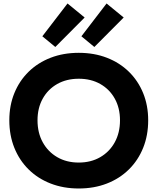

<svg xmlns="http://www.w3.org/2000/svg" viewBox="-20 -1077 911 1110"><path d="M435.3 12.7Q346.4 12.7 272.7 -16Q199.1 -44.6 145.6 -97.3Q92.1 -150 63 -222.3Q33.9 -294.5 33.9 -381.5Q33.9 -467.5 63.1 -538.9Q92.3 -610.3 145.7 -662.5Q199.1 -714.6 272.7 -743.1Q346.3 -771.6 435.4 -771.6Q524.4 -771.6 598 -743.1Q671.5 -714.6 724.9 -662.5Q778.3 -610.3 807.5 -538.9Q836.7 -467.4 836.7 -381.4Q836.7 -294.4 807.6 -222.2Q778.5 -150 725 -97.3Q671.5 -44.6 598 -16Q524.4 12.7 435.3 12.7ZM435.2 -137.2Q505.8 -137.2 559.5 -168.4Q613.3 -199.6 643.5 -254.5Q673.7 -309.5 673.7 -381.6Q673.7 -452.7 643.5 -506.9Q613.3 -561.1 559.6 -591.5Q506 -621.8 435.4 -621.8Q364.8 -621.8 311.1 -591.5Q257.3 -561.1 227.1 -506.9Q196.9 -452.7 196.9 -381.6Q196.9 -309.5 227.1 -254.5Q257.3 -199.6 311 -168.4Q364.7 -137.2 435.2 -137.2ZM370.4 -1056.9 469.3 -975.8 299.8 -805.4 224.8 -867.2ZM596.1 -1056.9 695.1 -975.8 525.5 -805.4 450.6 -867.2Z"/></svg>

Font: Hepta Slab ExtraLight
Style: Regular
Weight: 200
Designer: Michael LaGattuta
Foundry: Michael LaGattuta
Version: Version 1.100